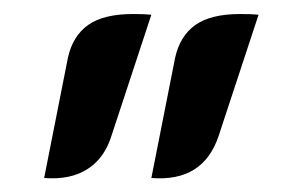

<svg xmlns="http://www.w3.org/2000/svg" viewBox="-20 -740 431 274"><path d="M77 -658Q84 -689 106 -704.5Q128 -720 170 -720Q187 -720 196 -719L139 -546Q129 -514 104.5 -498.5Q80 -483 43 -486ZM230 -658Q237 -689 259 -704.5Q281 -720 323 -720Q340 -720 349 -719L292 -546Q270 -480 196 -486Z"/></svg>

Font: K2D Medium
Style: Regular
Weight: 500
Designer: Katatrad Aksorn Co.,Ltd.
Foundry: Cadson Demak Co.,Ltd.
Version: Version 1.000; ttfautohint (v1.6)